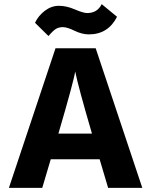

<svg xmlns="http://www.w3.org/2000/svg" viewBox="-20 -907 730 927"><path d="M214 -733 149 -797Q165 -831 196.5 -855Q228 -879 264.5 -879Q301 -879 341.5 -861.5Q382 -844 401 -844Q450 -844 471 -887L545 -826Q502 -741 409 -741Q376 -741 340 -758.5Q304 -776 284 -776Q264 -776 250 -767.5Q236 -759 214 -733ZM184 0H23L248 -674H442L667 0H502L461 -138H225ZM343 -562Q337 -518 262 -262H424Q357 -491 343 -562Z"/></svg>

Font: Hind Mysuru
Style: Bold
Weight: 700
Designer: Manushi Parikh, Hitesh Malaviya
Foundry: Indian Type Foundry
Version: Version 0.703;PS 1.0;hotconv 1.0.86;makeotf.lib2.5.63406